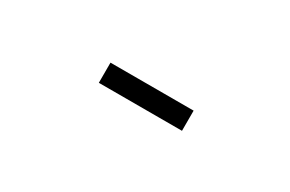

<svg xmlns="http://www.w3.org/2000/svg" viewBox="1 -838 598 396"><g transform="rotate(30 300.0 -640.0)"><path d="M204 -616V-664H402V-616Z"/></g></svg>

Font: Foldit
Style: Regular
Weight: 400
Version: Version 1.003